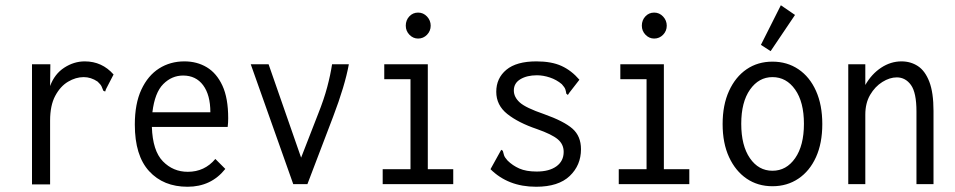

<svg xmlns="http://www.w3.org/2000/svg" viewBox="-20 -702 3640 732"><path d="M102 -457H172L171 -374Q188 -420 225 -444Q262 -468 303 -468Q369 -468 413 -418L384 -362L381 -353L374 -356Q371 -364 367.5 -372Q364 -380 352 -391Q327 -408 299 -408Q269 -408 239.5 -390.5Q210 -373 190.5 -336.5Q171 -300 171 -242V1H102Z M695 10Q603 10 548.5 -49.5Q494 -109 494 -227Q494 -307 519 -360.5Q544 -414 586.5 -441Q629 -468 683 -468Q731 -468 768.5 -445.5Q806 -423 828 -375.5Q850 -328 850 -251Q850 -242 849.5 -234.5Q849 -227 848 -218H559Q562 -127 601 -87Q640 -47 696 -47Q760 -47 801 -96L839 -58Q785 10 695 10ZM561 -274H782Q782 -340 754.5 -377Q727 -414 678 -414Q635 -414 602.5 -381.5Q570 -349 561 -274Z M1098 0 936 -457H1004L1128 -101L1193 -268Q1215 -323 1227.5 -370Q1240 -417 1246 -457H1310Q1295 -375 1250 -257L1152 0Z M1439 0V-57H1545V-400H1445V-457H1611V-57H1708V0ZM1574 -555Q1555 -555 1541 -569.5Q1527 -584 1527 -604Q1527 -625 1540.5 -639.5Q1554 -654 1574 -654Q1594 -654 1608 -639Q1622 -624 1622 -604Q1622 -584 1608 -569.5Q1594 -555 1574 -555Z M2024 10Q1970 10 1926.5 -7Q1883 -24 1850 -57L1886 -122L1891 -131L1897 -127Q1899 -119 1901.5 -110.5Q1904 -102 1915 -90Q1934 -71 1960 -59.5Q1986 -48 2026 -48Q2074 -48 2101.5 -68Q2129 -88 2129 -123Q2129 -152 2106.5 -171Q2084 -190 2027 -210Q1956 -234 1914 -267.5Q1872 -301 1872 -352Q1872 -404 1910.5 -436Q1949 -468 2025 -468Q2083 -468 2121 -450.5Q2159 -433 2189 -398L2151 -349L2145 -340L2139 -345Q2138 -353 2135.5 -361Q2133 -369 2122 -381Q2102 -398 2076.5 -406.5Q2051 -415 2027 -415Q1989 -415 1964 -400Q1939 -385 1939 -357Q1939 -332 1961.5 -311.5Q1984 -291 2054 -267Q2130 -240 2162.5 -211.5Q2195 -183 2195 -133Q2195 -72 2152 -31Q2109 10 2024 10Z M2339 0V-57H2445V-400H2345V-457H2511V-57H2608V0ZM2474 -555Q2455 -555 2441 -569.5Q2427 -584 2427 -604Q2427 -625 2440.5 -639.5Q2454 -654 2474 -654Q2494 -654 2508 -639Q2522 -624 2522 -604Q2522 -584 2508 -569.5Q2494 -555 2474 -555Z M2925 8Q2869 8 2826.5 -21Q2784 -50 2759.5 -103Q2735 -156 2735 -229Q2735 -302 2759.5 -355.5Q2784 -409 2826.5 -438Q2869 -467 2925 -467Q2981 -467 3024 -438Q3067 -409 3091 -355.5Q3115 -302 3115 -229Q3115 -156 3091 -103Q3067 -50 3024 -21Q2981 8 2925 8ZM2925 -51Q2978 -51 3011.5 -99Q3045 -147 3045 -230Q3045 -313 3011.5 -360.5Q2978 -408 2925 -408Q2873 -408 2839.5 -360.5Q2806 -313 2806 -230Q2806 -147 2839 -99Q2872 -51 2925 -51ZM2918 -507 2881 -531 2957 -682 3011 -645Z M3214 0V-457H3279V-378Q3303 -420 3339.5 -444Q3376 -468 3417 -468Q3452 -468 3479.5 -450Q3507 -432 3523 -390.5Q3539 -349 3539 -279V0H3474V-277Q3474 -349 3453 -378Q3432 -407 3399 -407Q3372 -407 3344 -389.5Q3316 -372 3297.5 -340.5Q3279 -309 3279 -265V0Z"/></svg>

Font: Inconsolata SemiCondensed
Style: Regular
Weight: 400
Width: 4
Monospace: yes
Designer: Raph Levien, Cyreal, Brenton Simpson
Foundry: Raph Levien, Cyreal, Google
Version: Version 3.000; ttfautohint (v1.8.2.53-6de2)